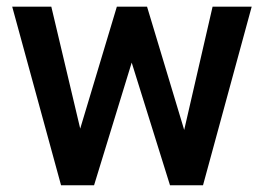

<svg xmlns="http://www.w3.org/2000/svg" viewBox="-20 -548 783 568"><path d="M524.9 -163.6 608.9 -528.3H724.6L580.6 0H482.9L369.6 -362.8L258.3 0H160.6L16.1 -528.3H131.8L217.3 -167.5L325.7 -528.3H415Z"/></svg>

Font: Roboto-o Medium
Style: Regular
Weight: 500
Designer: Google
Version: Version 2.134; 2016; ttfautohint (v1.6)